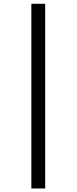

<svg xmlns="http://www.w3.org/2000/svg" viewBox="-20 -798 415 1041"><path d="M225 223.8H150V-777.5H225Z"/></svg>

Font: Cambay
Style: Regular
Weight: 400
Designer: Pooja Saxena
Foundry: Pooja Saxena
Version: Version 1.181;PS 001.181;hotconv 1.0.70;makeotf.lib2.5.58329